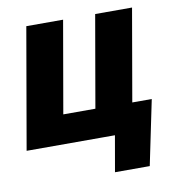

<svg xmlns="http://www.w3.org/2000/svg" viewBox="-87 -599 762 826"><g transform="rotate(-10 294.0 -185.5)"><path d="M-9.3 0 82.5 -528.3H243.2L173.3 -127H313.5L383.3 -528.3H544.4L452.6 0ZM559.6 -126 501 156.7H349.1L376.5 0H323.2L345.2 -126Z"/></g></svg>

Font: Roboto Black
Style: Italic
Weight: 900
Italic angle: -12°
Designer: Christian Robertson
Foundry: Google
Version: Version 3.0; 2020